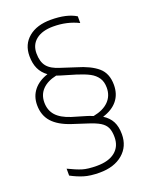

<svg xmlns="http://www.w3.org/2000/svg" viewBox="-157 -779 805 1021"><g transform="rotate(-20 246.0 -268.5)"><path d="M68 117V78Q113 100 143.5 109.5Q174 119 226 119Q292 119 328.5 89.5Q365 60 365 7Q365 -26 355.5 -46.5Q346 -67 322.5 -81.5Q299 -96 254 -110L174 -136Q104 -159 70 -197Q36 -235 36 -293Q36 -342 64 -377Q92 -412 144 -429Q115 -450 101 -480Q87 -510 87 -552Q87 -618 133.5 -656.5Q180 -695 259 -695Q349 -695 401 -663V-625Q337 -657 259 -657Q197 -657 162 -629.5Q127 -602 127 -553Q127 -505 148.5 -478.5Q170 -452 221 -437L301 -411Q377 -389 417 -354.5Q457 -320 457 -255Q457 -203 428.5 -167.5Q400 -132 345 -115Q377 -95 392 -66Q407 -37 407 6Q407 75 358 116.5Q309 158 227 158Q174 158 138.5 147Q103 136 68 117ZM77 -293Q77 -249 103 -219.5Q129 -190 185 -172L266 -148Q270 -146 278 -144L299 -136Q356 -147 386 -177.5Q416 -208 416 -254Q416 -288 401 -310Q386 -332 360 -346Q334 -360 290 -374L206 -399L185 -406Q133 -395 105 -366Q77 -337 77 -293Z"/></g></svg>

Font: Gmarket Sans TTF Light
Style: Regular
Weight: 300
Designer: Creative Director : Sungho Lee; Art Director : Kiwoong Choi; Project Manager : Sori Yang, Jongwook Yoon; Font Designer :
Foundry: Sandoll Inc.
Version: Version 1.000;hotconv 1.0.109;makeotfexe 2.5.65596